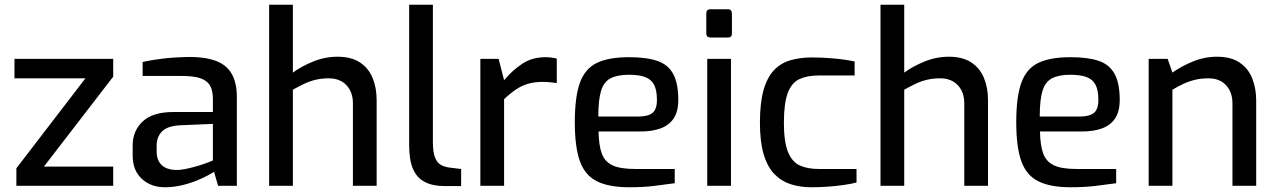

<svg xmlns="http://www.w3.org/2000/svg" viewBox="-20 -783 5380 809"><path d="M49 0V-74L340 -453H41V-535H457V-460L165 -81H457V0Z M675 6Q616 6 577.5 -29.5Q539 -65 539 -128V-170Q539 -232 581.5 -271.5Q624 -311 710 -311H877V-367Q877 -398 866.5 -419.5Q856 -441 828 -452Q800 -463 745 -463H581V-522Q617 -530 665.5 -536Q714 -542 779 -543Q845 -543 889.5 -526.5Q934 -510 956 -472.5Q978 -435 978 -373V0H899L882 -59Q876 -55 857 -44.5Q838 -34 808.5 -22Q779 -10 744.5 -2Q710 6 675 6ZM721 -67Q736 -66 756.5 -70Q777 -74 797.5 -79.5Q818 -85 835.5 -91Q853 -97 864.5 -101.5Q876 -106 877 -107V-261L737 -255Q685 -252 662.5 -229Q640 -206 640 -169V-145Q640 -116 652 -98.5Q664 -81 682.5 -74Q701 -67 721 -67Z M1114 0V-763H1214V-477Q1249 -503 1299 -523.5Q1349 -544 1402 -544Q1460 -544 1496.5 -520Q1533 -496 1550 -454.5Q1567 -413 1567 -361V0H1467V-349Q1467 -380 1454.5 -403.5Q1442 -427 1419.5 -440Q1397 -453 1366 -453Q1336 -453 1310.5 -447Q1285 -441 1262 -430Q1239 -419 1214 -405V0Z M1853 1Q1804 1 1770.5 -16Q1737 -33 1720.5 -70.5Q1704 -108 1704 -172V-763H1804V-185Q1804 -143 1812.5 -120.5Q1821 -98 1836.5 -89Q1852 -80 1873 -77L1923 -71V1Z M2004 0V-535H2081L2104 -445Q2138 -486 2180 -514Q2222 -542 2278 -542Q2291 -542 2303 -540.5Q2315 -539 2326 -536V-433Q2312 -435 2297 -436.5Q2282 -438 2266 -438Q2232 -438 2205 -430Q2178 -422 2153.5 -405.5Q2129 -389 2104 -365V0Z M2631 6Q2546 6 2495.5 -19Q2445 -44 2423.5 -103.5Q2402 -163 2402 -268Q2402 -375 2423.5 -434.5Q2445 -494 2495 -518Q2545 -542 2630 -542Q2704 -542 2749.5 -526.5Q2795 -511 2816.5 -471.5Q2838 -432 2838 -362Q2838 -313 2818.5 -284Q2799 -255 2763.5 -242Q2728 -229 2679 -229H2502Q2503 -171 2515.5 -136.5Q2528 -102 2560.5 -86.5Q2593 -71 2656 -71H2823V-11Q2780 -5 2735 0.5Q2690 6 2631 6ZM2501 -292H2670Q2710 -292 2729 -307Q2748 -322 2748 -362Q2748 -402 2736.5 -425Q2725 -448 2699 -458Q2673 -468 2630 -468Q2581 -468 2552.5 -453Q2524 -438 2512.5 -400Q2501 -362 2501 -292Z M2974 -625Q2956 -625 2956 -642V-726Q2956 -744 2974 -744H3048Q3056 -744 3060 -739Q3064 -734 3064 -726V-642Q3064 -625 3048 -625ZM2960 0V-535H3060V0Z M3399 6Q3352 6 3312.5 -6.5Q3273 -19 3243.5 -49Q3214 -79 3198 -132Q3182 -185 3182 -266Q3182 -349 3197 -402.5Q3212 -456 3240.5 -486.5Q3269 -517 3310 -529Q3351 -541 3402 -541Q3444 -541 3490.5 -537Q3537 -533 3581 -524V-465H3430Q3381 -465 3348 -449.5Q3315 -434 3299 -390.5Q3283 -347 3283 -265Q3283 -186 3300 -143.5Q3317 -101 3349.5 -86Q3382 -71 3431 -71H3589V-14Q3566 -8 3534.5 -3.5Q3503 1 3468.5 3.5Q3434 6 3399 6Z M3690 0V-763H3790V-477Q3825 -503 3875 -523.5Q3925 -544 3978 -544Q4036 -544 4072.5 -520Q4109 -496 4126 -454.5Q4143 -413 4143 -361V0H4043V-349Q4043 -380 4030.5 -403.5Q4018 -427 3995.5 -440Q3973 -453 3942 -453Q3912 -453 3886.5 -447Q3861 -441 3838 -430Q3815 -419 3790 -405V0Z M4491 6Q4406 6 4355.5 -19Q4305 -44 4283.5 -103.5Q4262 -163 4262 -268Q4262 -375 4283.5 -434.5Q4305 -494 4355 -518Q4405 -542 4490 -542Q4564 -542 4609.5 -526.5Q4655 -511 4676.5 -471.5Q4698 -432 4698 -362Q4698 -313 4678.5 -284Q4659 -255 4623.5 -242Q4588 -229 4539 -229H4362Q4363 -171 4375.5 -136.5Q4388 -102 4420.5 -86.5Q4453 -71 4516 -71H4683V-11Q4640 -5 4595 0.5Q4550 6 4491 6ZM4361 -292H4530Q4570 -292 4589 -307Q4608 -322 4608 -362Q4608 -402 4596.5 -425Q4585 -448 4559 -458Q4533 -468 4490 -468Q4441 -468 4412.5 -453Q4384 -438 4372.5 -400Q4361 -362 4361 -292Z M4820 0V-535H4900L4920 -477Q4956 -503 5005.5 -523.5Q5055 -544 5108 -544Q5168 -544 5204.5 -518.5Q5241 -493 5257 -451Q5273 -409 5273 -360V0H5173V-348Q5173 -380 5160.5 -403.5Q5148 -427 5126 -440Q5104 -453 5072 -453Q5042 -453 5016.5 -447Q4991 -441 4968 -430.5Q4945 -420 4920 -405V0Z"/></svg>

Font: Exo Thin Medium
Style: Regular
Weight: 500
Version: Version 2.000